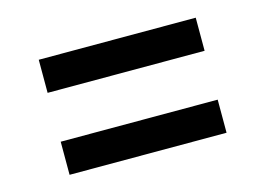

<svg xmlns="http://www.w3.org/2000/svg" viewBox="-54 -532 666 482"><g transform="rotate(-15 279.5 -290.5)"><path d="M75 -354V-440H483V-354ZM75 -141V-227H483V-141Z"/></g></svg>

Font: DM Sans 16pt Medium
Style: Regular
Weight: 500
Version: Version 4.004;gftools[0.9.30]